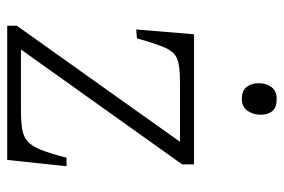

<svg xmlns="http://www.w3.org/2000/svg" viewBox="-144 -622 767 518"><g transform="rotate(90 239.0 -363.5)"><path d="M50 0V-26L363 -466H200Q160 -466 140.5 -459Q121 -452 110 -427.5Q99 -403 84 -350L60 -348L73 -504H424V-472L114 -37H276Q309 -37 329.5 -40.5Q350 -44 362.5 -55.5Q375 -67 385 -92Q395 -117 406 -160H429L412 0ZM247 -633Q225 -633 215 -646Q205 -659 205 -678Q205 -699 215.5 -713Q226 -727 248 -727Q270 -727 280 -715.5Q290 -704 290 -683Q290 -664 279.5 -648.5Q269 -633 247 -633Z"/></g></svg>

Font: Literata 18pt ExtraLight
Style: Regular
Weight: 250
Designer: Latin by Veronika Burian and Jose Scaglione. Greek by Irene Vlachou. Cyrillic by Vera Evstafieva.
Foundry: TypeTogether
Version: Version 3.103;gftools[0.9.29]